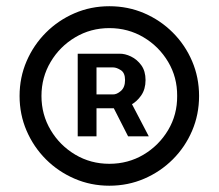

<svg xmlns="http://www.w3.org/2000/svg" viewBox="-20 -757 693 608"><path d="M226.1 -325.2V-586.9H357.9Q375.5 -587.4 394.8 -578.1Q414.1 -568.8 427.5 -550.3Q440.9 -531.7 440.9 -503.4Q440.9 -474.6 427 -454.6Q413.1 -434.6 393.3 -424.3Q373.5 -414.1 354.5 -414.1H259.8V-458H337.4Q349.6 -457.5 362.8 -469Q376 -480.5 376 -503.4Q376 -526.4 362.5 -534.9Q349.1 -543.5 338.4 -543.5H285.6V-325.2ZM386.7 -448.7 451.2 -325.2H385.7L322.8 -448.7ZM326.2 -168.9Q267.6 -168.9 216.1 -191.2Q164.6 -213.4 125.5 -252.4Q86.4 -291.5 64.2 -343Q42 -394.5 42 -453.1Q42 -511.7 64.2 -563.2Q86.4 -614.7 125.5 -653.8Q164.6 -692.9 216.1 -715.1Q267.6 -737.3 326.2 -737.3Q385.3 -737.3 436.8 -715.1Q488.3 -692.9 527.3 -653.8Q566.4 -614.7 588.4 -563.2Q610.4 -511.7 610.4 -453.1Q610.4 -394.5 588.4 -343Q566.4 -291.5 527.3 -252.4Q488.3 -213.4 436.8 -191.2Q385.3 -168.9 326.2 -168.9ZM326.2 -238.3Q385.7 -238.3 434.6 -267.3Q483.4 -296.4 512.5 -345.2Q541.5 -394 541 -453.1Q541.5 -512.2 512.5 -561Q483.4 -609.9 434.6 -638.9Q385.7 -668 326.2 -668Q267.1 -668 218.3 -638.9Q169.4 -609.9 140.4 -561Q111.3 -512.2 111.3 -453.1Q111.3 -394 140.4 -345.2Q169.4 -296.4 218.3 -267.3Q267.1 -238.3 326.2 -238.3Z"/></svg>

Font: Inter Cardless Tabular
Style: Regular
Weight: 400
Designer: Rasmus Andersson
Foundry: rsms
Version: Version 4.000;git-4fc901f